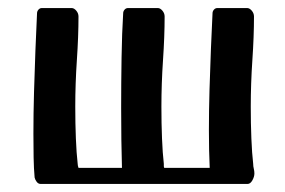

<svg xmlns="http://www.w3.org/2000/svg" viewBox="-20 -457 708 477"><path d="M612 -26Q612 -18 607 -9Q602 0 595 0H81Q75 0 71 -5.5Q67 -11 66 -16Q64 -38 63.5 -66Q63 -94 63 -125Q63 -174 64.5 -227.5Q66 -281 68 -332Q70 -383 72 -424Q72 -429 75.5 -433Q79 -437 84 -437H158Q164 -437 169.5 -430.5Q175 -424 175 -416Q175 -367 171 -308Q167 -249 167 -192Q167 -150 168.5 -113Q170 -76 173 -50Q173 -46 175 -40H283Q282 -71 281.5 -109.5Q281 -148 281 -189Q281 -251 282 -313.5Q283 -376 286 -424Q286 -429 289.5 -433Q293 -437 298 -437H372Q378 -437 383.5 -430.5Q389 -424 389 -416Q389 -367 385 -308Q381 -249 381 -192Q381 -150 382.5 -113Q384 -76 387 -50Q387 -48 387 -45Q387 -42 388 -40H501Q500 -60 499.5 -84Q499 -108 499 -133Q499 -182 500.5 -234Q502 -286 504 -335Q506 -384 508 -424Q508 -429 511.5 -433Q515 -437 520 -437H594Q600 -437 605.5 -430.5Q611 -424 611 -416Q611 -367 607 -308Q603 -249 603 -192Q603 -150 604.5 -113Q606 -76 609 -50Q609 -44 610.5 -38Q612 -32 612 -26Z"/></svg>

Font: Triodion
Style: Regular
Weight: 400
Version: Version 1.201; ttfautohint (v1.8.4.7-5d5b)